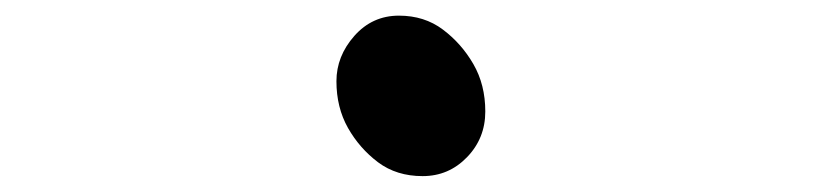

<svg xmlns="http://www.w3.org/2000/svg" viewBox="-20 -491 1040 243"><path d="M405.8 -388.2Q405.8 -419.9 428.5 -445.6Q451.2 -471.2 484.9 -471.2Q517.1 -471.2 540.5 -453.6Q564 -436 579.1 -409.9Q594.2 -383.8 594.2 -349.9Q594.2 -315.9 571 -292Q547.9 -268.1 514.9 -268.1Q481.9 -268.1 458.5 -285.6Q435.1 -303.2 420.4 -329.1Q405.8 -355 405.8 -388.2Z"/></svg>

Font: LXGW WenKai Mono GB Screen
Style: Regular
Weight: 400
Monospace: yes
Designer: LXGW / Fontworks Inc.
Foundry: LXGW / Fontworks Inc.
Version: Version 1.510;January 18,2025